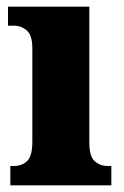

<svg xmlns="http://www.w3.org/2000/svg" viewBox="-20 -556 372 576"><path d="M11 0V-58H21Q46 -58 61.5 -73Q77 -88 77 -131V-412Q77 -450 60.5 -464.5Q44 -479 21 -479H4V-536H248V-128Q248 -87 264 -72.5Q280 -58 304 -58H314V0Z"/></svg>

Font: Noto Serif Condensed Black
Style: Regular
Weight: 900
Width: 3
Designer: Monotype Design Team
Foundry: Monotype Imaging Inc.
Version: Version 2.015; ttfautohint (v1.8.4.7-5d5b)